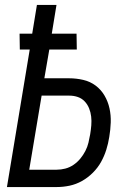

<svg xmlns="http://www.w3.org/2000/svg" viewBox="-20 -755 540 775"><path d="M8 0 100 -555H60L59 -619H110L129 -735H208L189 -619H289L290 -555H179L159 -439H259Q288 -439 316 -432.5Q344 -426 366 -409.5Q388 -393 402 -369Q416 -345 422 -317.5Q428 -290 427 -260.5Q426 -231 421 -202Q417 -176 409 -150.5Q401 -125 388 -101.5Q375 -78 355 -58Q335 -38 311 -24.5Q287 -11 261 -5.5Q235 0 209 0ZM98 -70H209Q226 -70 243.5 -74.5Q261 -79 276.5 -89.5Q292 -100 304 -114.5Q316 -129 324.5 -145.5Q333 -162 337 -179Q341 -196 344 -213Q347 -231 348.5 -249Q350 -267 348 -284.5Q346 -302 339.5 -318Q333 -334 321.5 -346Q310 -358 294 -363.5Q278 -369 260 -369H148Z"/></svg>

Font: Iosevka Term Oblique
Style: Regular
Weight: 400
Italic angle: -9°
Monospace: yes
Designer: Belleve Invis
Foundry: Belleve Invis
Version: Version 31.4.0